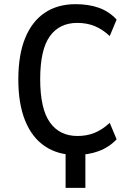

<svg xmlns="http://www.w3.org/2000/svg" viewBox="-20 -734 639 922"><path d="M295 168V-42H390V168ZM343 10Q258 10 196 -31.5Q134 -73 101 -154Q68 -235 68 -352Q68 -471 101 -551.5Q134 -632 195.5 -673Q257 -714 343 -714Q406 -714 455 -696.5Q504 -679 540 -640L507 -561Q471 -594 434 -609Q397 -624 351 -624Q265 -624 219 -559.5Q173 -495 173 -354Q173 -212 219.5 -146.5Q266 -81 352 -81Q397 -81 434 -96Q471 -111 507 -144L540 -65Q504 -27 454.5 -8.5Q405 10 343 10Z"/></svg>

Font: Nunito Sans 7pt Condensed SemiBold
Style: Regular
Weight: 600
Width: 3
Designer: Vernon Adams
Foundry: Vernon Adams
Version: Version 3.101;gftools[0.9.27]